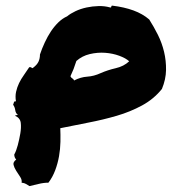

<svg xmlns="http://www.w3.org/2000/svg" viewBox="-20 -625 594 664"><path d="M368.2 -605.5Q409.2 -600.6 441.4 -588.9Q473.6 -577.1 496.1 -557.6Q511.7 -533.2 525.9 -504.9Q540 -476.6 547.4 -445.8Q554.7 -415 554.2 -382.8Q553.7 -350.6 540 -317.4Q511.7 -282.2 471.2 -260.3Q430.7 -238.3 383.8 -224.6Q336.9 -210.9 286.6 -201.2Q236.3 -191.4 188.5 -181.6Q189.5 -159.2 189 -134.3Q188.5 -109.4 184.1 -84.5Q179.7 -59.6 170.9 -36.1Q162.1 -12.7 147.5 6.8Q130.9 6.8 113.3 11.2Q95.7 15.6 82 18.6Q75.2 14.6 69.8 11.2Q64.5 7.8 54.7 6.8Q56.6 -2.9 49.8 -13.2Q43 -23.4 36.1 -34.2Q29.3 -44.9 26.9 -54.7Q24.4 -64.5 36.1 -73.2Q29.3 -80.1 29.3 -90.8Q36.1 -102.5 41.5 -123Q46.9 -143.6 50.3 -163.6Q53.7 -183.6 51.8 -200.2Q49.8 -216.8 32.2 -224.6Q33.2 -226.6 36.1 -226.6Q39.1 -226.6 42 -227.5Q34.2 -233.4 32.7 -244.1Q31.2 -254.9 25.4 -262.7Q27.3 -267.6 28.3 -271.5Q29.3 -275.4 35.2 -274.4Q32.2 -292 35.6 -307.6Q39.1 -323.2 45.9 -337.4Q52.7 -351.6 62.5 -365.2Q72.3 -378.9 81.1 -392.6Q87.9 -393.6 89.4 -390.6Q90.8 -387.7 95.7 -391.6Q108.4 -401.4 113.3 -412.1Q118.2 -422.9 118.2 -436.5Q125 -457 134.8 -478Q144.5 -499 156.2 -516.6Q168 -534.2 182.1 -547.9Q196.3 -561.5 211.9 -568.4Q223.6 -578.1 241.2 -586.4Q258.8 -594.7 279.3 -599.1Q299.8 -603.5 320.8 -604Q341.8 -604.5 359.4 -599.6Q364.3 -597.7 364.7 -601.6Q365.2 -605.5 368.2 -605.5ZM328.1 -372.1Q352.5 -382.8 380.4 -389.2Q408.2 -395.5 426.8 -413.1Q415 -423.8 392.6 -432.1Q370.1 -440.4 343.8 -442.4Q317.4 -444.3 290.5 -438Q263.7 -431.6 244.1 -414.1Q238.3 -396.5 234.4 -386.2Q230.5 -376 223.6 -361.3Q225.6 -356.4 230 -354Q234.4 -351.6 236.3 -346.7Q258.8 -358.4 281.7 -359.9Q304.7 -361.3 328.1 -372.1Z"/></svg>

Font: Permanent Marker
Style: Regular
Weight: 400
Designer: Font Diner, Inc
Foundry: Font Diner, Inc
Version: Version 1.001